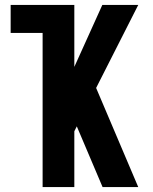

<svg xmlns="http://www.w3.org/2000/svg" viewBox="-20 -755 616 775"><path d="M152 0H280V-225L290 -245L394 0H538L368 -400L538 -735H393L280 -485V-735H23V-622H152Z"/></svg>

Font: Iosevka Sparkle Extrabold
Style: Regular
Weight: 800
Designer: Belleve Invis
Foundry: Belleve Invis
Version: Version 4.5.0; ttfautohint (v1.8.3)